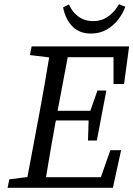

<svg xmlns="http://www.w3.org/2000/svg" viewBox="-20 -890 632 910"><path d="M122 -629 130 -670H592L568 -492H518V-619H301L253 -365H408L442 -461H484L439 -224H397L400 -319H245L243 -310Q231 -246 220 -180.5Q209 -115 198 -50H458L503 -178H554L515 0H16L24 -40L110 -51L168 -360Q192 -489 213 -618ZM411 -731Q356 -731 323 -765Q290 -799 279 -855L307 -869Q321 -834 351 -812Q381 -790 422 -790Q463 -790 494 -813Q525 -836 544 -870L574 -858Q564 -829 542 -799.5Q520 -770 487 -750.5Q454 -731 411 -731Z"/></svg>

Font: Source Serif Pro
Style: Italic
Weight: 400
Italic angle: -12°
Designer: Frank Grießhammer
Foundry: Adobe Systems Incorporated
Version: Version 3.001;hotconv 1.0.111;makeotfexe 2.5.65597